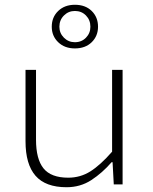

<svg xmlns="http://www.w3.org/2000/svg" viewBox="-20 -773 640 805"><path d="M259 12Q171 12 129 -36Q87 -84 87 -181V-480H131V-187Q131 -106 162.5 -67Q194 -28 266 -28Q317 -28 359 -54.5Q401 -81 450 -137V-480H494V0H457L452 -93H448Q409 -48 363 -18Q317 12 259 12ZM294 -570Q251 -570 224 -596Q197 -622 197 -661Q197 -701 224 -727Q251 -753 294 -753Q338 -753 364.5 -727Q391 -701 391 -661Q391 -622 364.5 -596Q338 -570 294 -570ZM294 -596Q322 -596 340.5 -615Q359 -634 359 -661Q359 -689 340.5 -708Q322 -727 294 -727Q267 -727 248 -708Q229 -689 229 -661Q229 -634 248 -615Q267 -596 294 -596Z"/></svg>

Font: Source Code Pro ExtraLight Light
Style: Regular
Weight: 300
Monospace: yes
Version: Version 1.018;hotconv 1.0.116;makeotfexe 2.5.65601